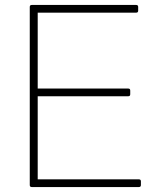

<svg xmlns="http://www.w3.org/2000/svg" viewBox="-20 -754 628 774"><path d="M108 0Q100 0 100 -8V-726Q100 -734 108 -734H529Q537 -734 537 -726V-711Q537 -703 529 -703H132V-397H497Q505 -397 505 -389V-374Q505 -366 497 -366H132V-31H540Q548 -31 548 -23V-8Q548 0 540 0Z"/></svg>

Font: LINE Seed Sans App Thin
Style: Regular
Weight: 250
Designer: LINE VX Design & Dalton Maag Ltd & Sandoll Inc
Foundry: Dalton Maag Ltd
Version: Version 1.003